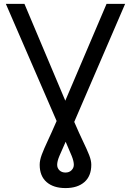

<svg xmlns="http://www.w3.org/2000/svg" viewBox="-20 -747 671 983"><path d="M9.9 -727.3H105.1L314.3 -231.5L525.6 -727.3H620.7L360.1 -122.9Q386 -62.9 405.7 -22Q425.4 18.8 436.4 46.7Q447.4 74.6 447.4 96.6Q447.4 154.1 412.3 185Q377.1 215.9 315.3 215.9Q253.6 215.9 218.4 185Q183.2 154.1 183.2 96.6Q183.2 73.2 193.9 44.7Q204.5 16.3 223.9 -24.9Q243.3 -66.1 269.9 -127.5ZM316.1 -21.3Q295.8 23.8 284.3 51.1Q272.7 78.5 272.7 96.6Q272.7 113.6 284.4 125Q296.2 136.4 315.3 136.4Q334.5 136.4 346.2 124.5Q358 112.6 358 96.6Q358 78.5 347.3 51.8Q336.6 25.2 316.1 -21.3Z"/></svg>

Font: Inter Zeller
Style: Regular
Weight: 400
Designer: Rasmus Andersson; Joe Bland
Foundry: zeller
Version: Version 3.015;git-dec3a8cb1